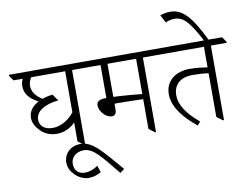

<svg xmlns="http://www.w3.org/2000/svg" viewBox="-143 -1046 1911 1474"><g transform="rotate(-10 812.0 -309.0)"><path d="M254 -113C312 -113 364 -141 397 -176V-28L443 6H451V-575H576V-582L548 -623H-33V-615L-5 -575H66C58 -557 53 -538 53 -519C53 -459 89 -417 156 -382C107 -357 76 -318 76 -267C76 -227 100 -189 129 -161C164 -127 208 -113 254 -113ZM128 -244C128 -310 199 -353 306 -364L270 -415C241 -412 213 -405 189 -397C137 -430 112 -468 112 -512C112 -535 120 -557 133 -575H397V-255C355 -201 293 -163 229 -163C164 -163 128 -196 128 -244Z M436 263C470 263 500 253 532 235L514 182C476 209 442 218 412 218C363 218 331 187 331 136C331 83 373 47 432 47C504 47 557 116 679 267L713 242C578 86 512 -5 415 -5C334 -5 284 52 284 116C284 156 301 188 328 215C356 243 395 263 436 263Z M690 -172C713 -172 727 -186 727 -218V-264C735 -264 745 -264 752 -264C815 -264 899 -262 950 -260V-28L995 6H1003V-575H1128V-582L1100 -623H514V-614L542 -575H673V-318C629 -318 596 -310 596 -273C596 -226 646 -172 690 -172ZM727 -317V-575H950V-300C900 -305 810 -314 727 -317Z M1327 12 1351 -15C1261 -90 1205 -164 1205 -245C1205 -324 1257 -377 1354 -377C1397 -377 1445 -374 1479 -369V-28L1525 6H1533V-575H1657V-582L1629 -623H1062V-615L1090 -575H1479V-415C1439 -421 1386 -427 1341 -427C1231 -427 1150 -367 1150 -263C1150 -158 1232 -66 1327 12Z M1490 -617H1526C1429 -817 1364 -885 1269 -885C1238 -885 1212 -878 1191 -871L1223 -810C1244 -820 1272 -826 1292 -826C1342 -826 1374 -803 1413 -748C1437 -714 1463 -672 1490 -617Z"/></g></svg>

Font: Noto Serif Devanagari Light
Style: Regular
Weight: 300
Designer: Universal Thirst, Indian Type Foundry and the Monotype Design Team
Foundry: Monotype Imaging Inc.
Version: Version 2.004